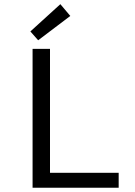

<svg xmlns="http://www.w3.org/2000/svg" viewBox="-20 -887 640 907"><path d="M133.9 0V-656.3H216.2V-70.7H540.6V0ZM160.3 -696.8 123.5 -738.5 265.1 -867.3 312.1 -811.7Z"/></svg>

Font: Source Code Pro ExtraLight
Style: Regular
Weight: 200
Monospace: yes
Designer: Paul D. Hunt, Teo Tuominen
Foundry: Adobe
Version: Version 1.026;hotconv 1.1.0;makeotfexe 2.6.0